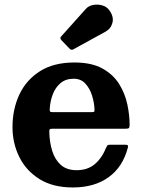

<svg xmlns="http://www.w3.org/2000/svg" viewBox="-20 -810 628 845"><path d="M286.5 -595.5 250 -633.5Q241.5 -642.5 250 -650.5L357.5 -770.5Q369 -784 389.2 -788Q409.5 -792 429.5 -786.5Q449.5 -781 461 -765Q481.5 -737 475 -710.5Q468.5 -684 445 -671L304 -593.5Q294.5 -587.5 286.5 -595.5ZM35 -250Q35 -330 65.5 -394.5Q96 -459 156.5 -497Q217 -535 307.5 -535Q383 -535 430.8 -508.5Q478.5 -482 504.5 -440Q530.5 -398 540.5 -350.2Q550.5 -302.5 550.5 -260.5Q550.5 -249.5 547.2 -246.5Q544 -243.5 533 -243.5H211Q201.5 -243.5 199 -240.8Q196.5 -238 197 -229Q198 -183.5 210 -145.2Q222 -107 248 -84Q274 -61 317.5 -61Q365.5 -61 397 -87.5Q428.5 -114 447.5 -161Q450 -166.5 452.5 -169.8Q455 -173 463.5 -173H531Q540 -173 542.2 -170.5Q544.5 -168 543 -161.5Q521 -75.5 458.2 -30.2Q395.5 15 300.5 15Q212.5 15 153.5 -22Q94.5 -59 64.8 -119.5Q35 -180 35 -250ZM212.5 -316.5H382Q392 -316.5 394 -318Q396 -319.5 396 -327.5Q395 -357.5 385.2 -389Q375.5 -420.5 355.8 -442Q336 -463.5 304.5 -463.5Q269.5 -463.5 246.8 -444.5Q224 -425.5 212.5 -395.5Q201 -365.5 199 -332Q198.5 -323 200 -319.8Q201.5 -316.5 212.5 -316.5Z"/></svg>

Font: Besley*
Style: Bold
Weight: 700
Designer: Owen Earl
Foundry: indestructible type*
Version: Version 2.000; ttfautohint (v1.8.3)